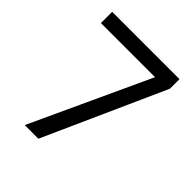

<svg xmlns="http://www.w3.org/2000/svg" viewBox="-197 -840 966 966"><g transform="rotate(45 286.0 -357.0)"><path d="M136 0 429 -634H44V-714H523V-646L233 0Z"/></g></svg>

Font: Noto Sans Soyombo
Style: Regular
Weight: 400
Designer: Monotype Design Team
Foundry: Monotype Imaging Inc.
Version: Version 2.001; ttfautohint (v1.8.4.7-5d5b)